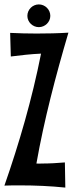

<svg xmlns="http://www.w3.org/2000/svg" viewBox="-21 -849 334 870"><path d="M289 -701C241 -698 193 -697 145 -697C105 -697 65 -698 25 -700L28 -593C75 -599 120 -604 165 -606C124 -399 66 -200 -1 -8C22 -9 46 -9 69 -9C139 -9 207 -6 275 1L273 -113C238 -110 204 -108 169 -108C160 -108 152 -107 144 -108C179 -306 231 -504 289 -701ZM207 -777C207 -806 183 -829 155 -829C127 -829 103 -806 103 -777C103 -749 127 -726 155 -726C183 -726 207 -749 207 -777Z"/></svg>

Font: Mouse Memoirs
Style: Regular
Weight: 400
Designer: Astigmatic (AOETI)
Foundry: Astigmatic (AOETI)
Version: Version 1.000